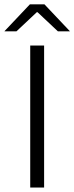

<svg xmlns="http://www.w3.org/2000/svg" viewBox="-54 -844 334 864"><path d="M144.5 0H82V-639H144.5ZM80.5 -824.5H146L260 -704V-703H206.5L115 -789H111.5L20 -703H-33.5V-704Z"/></svg>

Font: Anek Bangla Medium Light
Style: Regular
Weight: 300
Version: Version 1.003